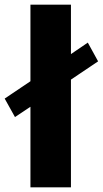

<svg xmlns="http://www.w3.org/2000/svg" viewBox="-75 -800 439 820"><path d="M-11 -300 -55 -379 55 -453V-780H228V-569L300 -618L344 -538L228 -460V0H55V-344Z"/></svg>

Font: Jost* Heavy
Style: Regular
Weight: 800
Version: Version 3.7